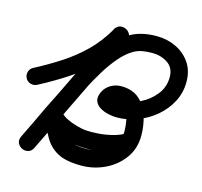

<svg xmlns="http://www.w3.org/2000/svg" viewBox="-94 -687 868 827"><g transform="rotate(15 340.5 -273.5)"><path d="M63 -249Q49 -242 34 -246.5Q19 -251 12 -265Q5 -278 9.5 -293Q14 -308 28 -315Q89 -347 142 -381.5Q195 -416 240 -460Q285 -504 321 -566Q330 -582 344 -584.5Q358 -587 371 -580Q383 -574 389 -560.5Q395 -547 387 -531Q321 -394 254.5 -257Q188 -120 122 16Q114 33 99 36.5Q84 40 72 34Q59 28 52.5 14.5Q46 1 54 -16Q72 -53 89.5 -89Q107 -125 124 -162Q150 -214 176 -266.5Q202 -319 231 -370Q264 -427 300 -476Q336 -525 385.5 -555Q435 -585 507 -585Q554 -585 593.5 -566Q633 -547 657 -512Q681 -477 681 -427Q681 -379 659.5 -338Q638 -297 602 -266.5Q566 -236 521 -219Q476 -202 430 -202Q412 -202 391.5 -206.5Q371 -211 354 -221.5Q337 -232 331 -248.5Q325 -265 336 -289Q347 -312 368.5 -324.5Q390 -337 414 -337Q466 -337 496.5 -309.5Q527 -282 540 -240Q553 -198 553 -154Q553 -95 521.5 -52Q490 -9 440.5 14.5Q391 38 336 38Q268 38 230.5 18Q193 -2 171 -40Q149 -78 130 -133Q124 -148 130.5 -160.5Q137 -173 148 -179Q160 -184 173.5 -182Q187 -180 196 -166Q206 -151 227.5 -140Q249 -129 273 -122.5Q297 -116 313 -114Q313 -114 313 -114Q314 -114 314 -114Q340 -112 372.5 -114.5Q405 -117 436 -125Q467 -133 491 -148Q504 -156 519 -152.5Q534 -149 542 -136Q550 -123 547 -107.5Q544 -92 530 -84Q500 -65 461.5 -54Q423 -43 382.5 -40Q342 -37 307 -40Q307 -40 307 -40Q307 -40 307 -40Q279 -42 245 -52.5Q211 -63 180.5 -81Q150 -99 134 -125Q125 -138 132 -151Q139 -164 152 -171Q166 -177 180.5 -175.5Q195 -174 200 -158Q214 -120 226 -93Q238 -66 262.5 -51.5Q287 -37 336 -37Q370 -37 402.5 -50.5Q435 -64 456.5 -90Q478 -116 478 -154Q478 -175 473.5 -200.5Q469 -226 455.5 -244Q442 -262 414 -262Q406 -262 404 -258Q402 -253 403.5 -263Q405 -273 402 -277Q398 -285 409 -281Q420 -277 430 -277Q471 -277 511.5 -296.5Q552 -316 579 -350Q606 -384 606 -428Q606 -470 576 -490Q546 -510 507 -510Q485 -510 464 -506.5Q443 -503 424 -492Q395 -475 367 -442.5Q339 -410 313.5 -368Q288 -326 265.5 -282Q243 -238 224.5 -198Q206 -158 192 -129Q174 -93 156.5 -56.5Q139 -20 122 16Q114 33 99 36.5Q84 40 72 34Q59 28 52.5 14.5Q46 1 54 -16Q121 -153 187 -290Q253 -427 319 -564Q327 -580 342 -582.5Q357 -585 369 -578Q382 -571 388.5 -557.5Q395 -544 386 -528Q346 -461 297 -411.5Q248 -362 189 -323Q130 -284 63 -249Q63 -249 63 -249Q63 -249 63 -249Z"/></g></svg>

Font: FRB American Cursive Guidelines Arrows Extrabold
Style: Bold Italic
Weight: 800
Italic angle: -25°
Version: Version 2.0;Modular Font Editor K font №1